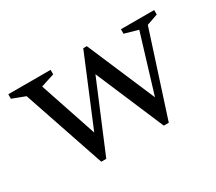

<svg xmlns="http://www.w3.org/2000/svg" viewBox="-91 -612 896 798"><g transform="rotate(-30 357.0 -213.0)"><path d="M608 -386 543 -404.5V-426H702.5V-404.5L649 -386L521 10H497L348.5 -339H367L221 10H197L64.5 -381L2.5 -404.5V-426H205.5V-404.5L140.5 -383.5L240.5 -85H222L368 -436H385L535 -85H516.5Z"/></g></svg>

Font: Newsreader 16pt
Style: Regular
Weight: 400
Designer: Hugues Gentile
Foundry: Production Type
Version: Version 1.003